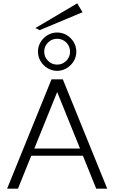

<svg xmlns="http://www.w3.org/2000/svg" viewBox="-20 -1139 705 1159"><path d="M22.9 0 290.9 -660H359.3L627.3 0H560.9L464.6 -238.2L508.5 -199H141.7L184.6 -238.2L88.3 0ZM170 -200 158.3 -242.4H491.9L480.2 -200L314.2 -610.6H336.1ZM324.8 -711.3Q293.6 -711.3 267.2 -727.4Q240.7 -743.5 225 -769.7Q209.2 -795.9 209.2 -827Q209.2 -858.4 225 -884.9Q240.7 -911.4 267.2 -927Q293.7 -942.7 324.8 -942.7Q356.2 -942.7 382.7 -927Q409.1 -911.4 424.9 -884.9Q440.7 -858.4 440.7 -827Q440.7 -796 425 -769.8Q409.2 -743.5 382.7 -727.4Q356.2 -711.3 324.8 -711.3ZM324.8 -749Q357.7 -749 380.2 -772Q402.8 -795 402.8 -827.1Q402.8 -859.7 380.1 -882.4Q357.5 -905 324.5 -905Q292.7 -905 269.8 -882.3Q246.9 -859.6 246.9 -826.8Q246.9 -794.9 269.9 -771.9Q292.8 -749 324.8 -749ZM219.7 -957.1 193.6 -969.6 446.1 -1118.8 478.3 -1065.2Z"/></svg>

Font: Panamera Thin
Style: Regular
Weight: 100
Designer: Bastien Sozeau
Foundry: NBR — Bastien Sozeau
Version: Version 3.003;gftools[0.9.33]